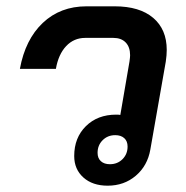

<svg xmlns="http://www.w3.org/2000/svg" viewBox="-20 -578 590 608"><path d="M508 -420Q508 -403 505 -383L456 -104Q447 -53 410 -21.5Q373 10 321 10Q273 10 244 -16Q215 -42 215 -84Q215 -142 252 -178.5Q289 -215 348 -215Q357 -215 361 -214L390 -383Q392 -397 392 -403Q392 -429 378 -443.5Q364 -458 339 -458H250Q214 -458 189.5 -432Q165 -406 157 -360H43Q60 -453 115.5 -505.5Q171 -558 254 -558H343Q422 -558 465 -521.5Q508 -485 508 -420ZM384 -114Q384 -131 373.5 -140.5Q363 -150 345 -150Q321 -150 305 -134Q289 -118 289 -94Q289 -77 299.5 -67.5Q310 -58 328 -58Q352 -58 368 -74Q384 -90 384 -114Z"/></svg>

Font: Bai Jamjuree SemiBold
Style: Italic
Weight: 600
Italic angle: -10°
Version: Version 1.000; ttfautohint (v1.6)